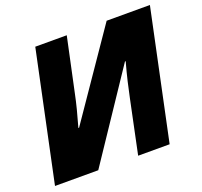

<svg xmlns="http://www.w3.org/2000/svg" viewBox="-124 -855 1047 996"><g transform="rotate(-20 400.0 -357.0)"><path d="M16.1 0 167 -713.9H340.8L276.9 -415Q269.5 -378.4 258.1 -333.7Q246.6 -289.1 232.9 -241.2H236.8L561 -713.9H799.8L648.9 0H475.1L537.1 -295.9Q545.4 -336.4 555.9 -381.3Q566.4 -426.3 582 -482.9H578.1L254.9 0Z"/></g></svg>

Font: Open Sans ExtraBold
Style: Italic
Weight: 800
Italic angle: -12°
Designer: Monotype Design Team
Foundry: Monotype Imaging Inc.
Version: Version 3.000; ttfautohint (v1.8.4)